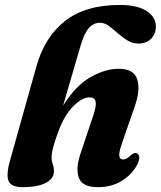

<svg xmlns="http://www.w3.org/2000/svg" viewBox="-20 -745 650 776"><path d="M213.5 -207Q200 -170.5 194.2 -146.8Q188.5 -123 188.5 -108Q188.5 -93 193.2 -80.8Q198 -68.5 198 -52.5Q198 -23 164.8 -5.8Q131.5 11.5 71.5 11.5Q23.5 11.5 14 -15Q4.5 -41.5 21.5 -100L127 -476Q160 -595 242.5 -660Q325 -725 465 -725Q534 -725 572 -700.8Q610 -676.5 610 -637.5Q610 -609 591.2 -589Q572.5 -569 539.5 -569Q515 -569 494.5 -581.8Q474 -594.5 455.8 -611Q437.5 -627.5 419.8 -640.2Q402 -653 383.5 -653Q358.5 -653 339.8 -632.5Q321 -612 306 -561.5L235 -318Q286 -399.5 345.8 -433.2Q405.5 -467 459.5 -467Q522 -467 535 -423.2Q548 -379.5 523.5 -312L471.5 -161.5Q460 -128 462.2 -114.2Q464.5 -100.5 477 -100.5Q484.5 -100.5 492 -104.5Q499.5 -108.5 511 -119.5Q524 -130 533.5 -125Q541.5 -122 542.8 -110.2Q544 -98.5 534.5 -79.5Q513 -39 471.8 -13.8Q430.5 11.5 375.5 11.5Q313 11.5 298.8 -26.2Q284.5 -64 306 -126L357.5 -280Q370 -317 366.5 -334.2Q363 -351.5 341 -351.5Q311.5 -351.5 275 -314.5Q238.5 -277.5 213.5 -207Z"/></svg>

Font: Fraunces 72pt S050
Style: Bold Italic
Weight: 700
Italic angle: -16°
Version: Version 1.000; ttfautohint (v1.8.3)